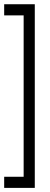

<svg xmlns="http://www.w3.org/2000/svg" viewBox="-20 -767 240 920"><path d="M0 133.3H146.7V-746.7H0V-693.3H93.3V80H0Z"/></svg>

Font: Qahiri
Style: Regular
Weight: 400
Designer: Khaled Hosny
Foundry: Alif Type
Version: Version 3.00